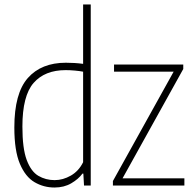

<svg xmlns="http://www.w3.org/2000/svg" viewBox="-20 -828 868 857"><path d="M223 9Q175 9 134.2 -14.8Q93.5 -38.5 68.8 -96.8Q44 -155 44 -259Q44 -411.5 104.2 -479.8Q164.5 -548 274 -548Q292 -548 312.5 -546.8Q333 -545.5 351 -543V-808H385V0H355L352 -53H348Q330 -28.5 298 -9.8Q266 9 223 9ZM224 -24Q261 -24 296.2 -44.2Q331.5 -64.5 351 -104V-508Q336 -511 314 -513Q292 -515 273 -515Q180 -515 130 -457.8Q80 -400.5 80 -263Q80 -165.5 99.2 -114Q118.5 -62.5 151.2 -43.2Q184 -24 224 -24ZM484 0V-20L755 -508H489V-540H798V-520L527 -32H803V0Z"/></svg>

Font: Encode Sans Cnd Th
Style: Regular
Weight: 100
Width: 3
Designer: Multiple Designers
Foundry: Impallari Type
Version: Version 3.002; ttfautohint (v1.8.3) -l 8 -r 50 -G 200 -x 14 